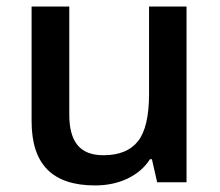

<svg xmlns="http://www.w3.org/2000/svg" viewBox="-20 -560 675 590"><path d="M462.9 0 446.8 -70.8H440.9Q417 -33.2 372.8 -11.7Q328.6 9.8 272 9.8Q173.8 9.8 125.5 -39.1Q77.1 -87.9 77.1 -187V-540H192.9V-207Q192.9 -145 218.3 -114Q243.7 -83 297.9 -83Q370.1 -83 404.1 -126.2Q438 -169.4 438 -271V-540H553.2V0Z"/></svg>

Font: f42954597008400   
Style: Regular
Weight: 600
Foundry: Ascender Corporation
Version: Version 1.10